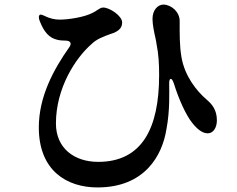

<svg xmlns="http://www.w3.org/2000/svg" viewBox="-20 -766 1040 841"><path d="M153 -700C149 -695 149 -687 154 -674C173 -625 196 -600 230 -592C241 -589 255 -588 269 -588C289 -587 295 -576 284 -560C214 -461 150 -342 150 -208C150 -19 272 55 407 55C615 55 691 -86 709 -200C725 -283 721 -363 721 -401C721 -426 732 -428 741 -402C764 -328 795 -262 821 -229C843 -201 866 -182 890 -182C915 -182 930 -208 930 -239C930 -285 908 -310 887 -328C839 -369 789 -434 775 -515C766 -566 767 -620 767 -674C767 -713 732 -745 696 -746C672 -746 648 -723 648 -683C648 -659 655 -625 661 -599L664 -584L665 -577C675 -527 677 -486 677 -437C677 -204 602 -57 410 -57C305 -57 225 -117 225 -225C225 -381 311 -512 381 -573C403 -595 434 -606 461 -616L481 -623C506 -635 515 -648 515 -668C515 -696 461 -733 432 -733C422 -733 416 -728 403 -720C401 -718 396 -715 386 -710C351 -691 280 -680 241 -680C218 -680 197 -686 178 -695C164 -702 156 -704 153 -700Z"/></svg>

Font: 寒蝉锦书宋Pro Soft
Style: Regular
Weight: 700
Designer: 寒蝉锦书宋{Warren} 思源宋体{Ryoko NISHIZUKA 西塚涼子 (kana & ideographs); Frank Grießhammer (Latin, Greek & Cyrillic); Wenlong ZHANG 
Foundry: Adobe & ChillType
Version: Version 2.000;Glyphs 3.1.1 (3135)